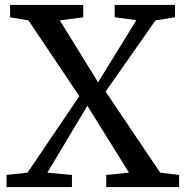

<svg xmlns="http://www.w3.org/2000/svg" viewBox="-20 -763 757 783"><path d="M92.3 -58.9 303.4 -370.8 96.2 -679.8 21.2 -692.5V-743H319.4V-692.5L224 -679.7L380 -427.3L536.2 -680.7L447.8 -692.5V-743H693.7V-692.5L614 -679.8L410.7 -389.5L633.2 -59L710.4 -49.5V0H413.3V-49.5L506 -59L336.2 -331.6L173.2 -58.9L273.4 -49.5V0H6.6V-49.5Z"/></svg>

Font: Merriweather 7pt Light
Style: Regular
Weight: 300
Designer: Eben Sorkin
Foundry: Eben Sorkin
Version: Version 2.200;gftools[0.9.31]